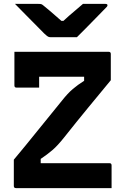

<svg xmlns="http://www.w3.org/2000/svg" viewBox="-20 -966 640 986"><path d="M181 -516H65Q54 -516 54 -527V-700H538Q549 -700 549 -689V-554Q496 -490 435.5 -416.5Q375 -343 310 -261Q276 -218 249 -195Q222 -172 189 -150V-128H542Q553 -128 553 -117V0H62Q51 0 51 -11V-146Q113 -220 173.5 -295.5Q234 -371 298 -449Q328 -487 354 -509Q380 -531 412 -551V-572H181ZM375 -775H239Q232 -775 226.5 -778Q221 -781 207 -794Q197 -805 171.5 -830Q146 -855 115.5 -886.5Q85 -918 57 -946H177Q188 -946 192.5 -944.5Q197 -943 205 -936Q218 -926 240 -907Q262 -888 295 -859H306Q336 -887 361 -907.5Q386 -928 406 -946H521Q532 -946 532 -939Q532 -935 528.5 -931Q525 -927 511 -913Q494 -896 469 -870Q444 -844 418.5 -818.5Q393 -793 375 -775Z"/></svg>

Font: Recursive Sn Lnr St
Style: Bold
Weight: 700
Version: Version 1.079;hotconv 1.0.112;makeotfexe 2.5.65598; ttfautoh